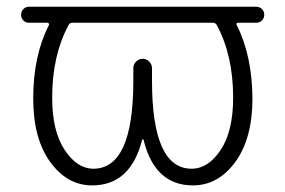

<svg xmlns="http://www.w3.org/2000/svg" viewBox="-20 -565 850 573"><path d="M627 -490.2Q623 -497.1 615.2 -497.1H195.3Q188.5 -497.1 184.6 -490.2Q135.7 -399.4 135.7 -273.4Q135.7 -173.8 172.9 -117.7Q210 -61.5 258.8 -61.5Q377.9 -61.5 377.9 -324.2V-361.3Q377.9 -373 386.2 -381.3Q394.5 -389.6 405.8 -389.6Q417 -389.6 425.3 -381.3Q433.6 -373 433.6 -361.3V-324.2Q433.6 -61.5 551.8 -61.5Q601.6 -61.5 638.7 -117.7Q675.8 -173.8 675.8 -273.4Q675.8 -399.4 627 -490.2ZM66.4 -497.1Q56.6 -497.1 49.8 -503.9Q43 -510.7 43 -521Q43 -531.2 49.8 -538.1Q56.6 -544.9 66.4 -544.9H160.2H211.9H599.6H651.4H744.1Q754.9 -544.9 761.7 -538.1Q768.6 -531.2 768.6 -521Q768.6 -510.7 761.7 -503.9Q754.9 -497.1 744.1 -497.1H689.5Q687.5 -497.1 686 -495.1Q684.6 -493.2 686.5 -490.2Q732.4 -399.4 733.4 -271.5Q733.4 -151.4 682.1 -81.5Q630.9 -11.7 555.7 -11.7Q441.4 -11.7 408.2 -148.4Q407.2 -149.4 406.2 -149.4Q405.3 -149.4 404.3 -148.4Q370.1 -11.7 254.9 -11.7Q180.7 -11.7 129.9 -81.5Q79.1 -151.4 79.1 -271.5Q79.1 -398.4 126 -490.2Q127 -493.2 125.5 -495.1Q124 -497.1 121.1 -497.1Z"/></svg>

Font: Gen Jyuu Gothic P Light
Style: Regular
Weight: 200
Designer: [Source Han Sans]
Ryoko NISHIZUKA  (kana & ideographs); Paul D. Hunt (Latin, Greek & Cyrillic); Wenlong ZHANG  (bopomofo
Version: Version 1.002.20150607